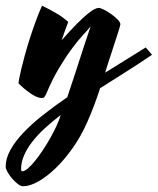

<svg xmlns="http://www.w3.org/2000/svg" viewBox="-125 -313 555 676"><path d="M115.2 -235.8Q109.4 -220.2 103.5 -204.1Q97.7 -188 91.8 -170.9Q122.6 -206.1 144.8 -228.3Q167 -250.5 182.4 -263.2Q197.8 -275.9 207.3 -280.5Q216.8 -285.2 222.2 -285.2Q228.5 -285.2 241.2 -278.8Q253.9 -272.5 266.8 -263.2Q279.8 -253.9 289.3 -244.1Q298.8 -234.4 298.8 -227.1Q298.8 -225.1 295.9 -215.3Q293 -205.6 288.3 -190.9Q283.7 -176.3 277.8 -158.7Q272 -141.1 266.1 -122.8Q260.3 -104.5 254.6 -87.4Q249 -70.3 245.1 -57.1L388.2 -146L410.2 -120.1Q365.7 -89.8 319.6 -60.8Q273.4 -31.7 227.5 -2.4Q218.3 25.9 207.3 55.4Q196.3 85 182.1 117.2Q160.6 166 131.6 207.3Q102.5 248.5 71.5 278.6Q40.5 308.6 10.3 325.7Q-20 342.8 -43.9 342.8Q-51.8 342.8 -62.3 334.7Q-72.8 326.7 -82.3 315.7Q-91.8 304.7 -98.4 293Q-105 281.2 -105 273.9Q-105 245.1 -88.6 215.3Q-72.3 185.5 -43.2 154.8Q-14.2 124 25.4 92.8Q64.9 61.5 111.8 29.3Q122.6 -2 133.5 -35.9Q144.5 -69.8 155.3 -102.8Q166 -135.7 175.8 -165.8Q185.5 -195.8 194.3 -220.2Q184.6 -208.5 167.2 -189.7Q149.9 -170.9 128.4 -142.1Q106.9 -113.3 83 -73.5Q59.1 -33.7 36.6 20Q33.2 26.4 30.5 29.3Q27.8 32.2 22 32.2Q13.7 32.2 3.2 27.6Q-7.3 22.9 -18.3 15.4Q-29.3 7.8 -40.3 -1.5Q-51.3 -10.7 -60.1 -20Q-60.1 -22.9 -57.4 -36.6Q-54.7 -50.3 -49.8 -71Q-44.9 -91.8 -37.6 -118.4Q-30.3 -145 -21 -174.3Q-11.7 -203.6 -0.7 -234.1Q10.3 -264.6 22.9 -293Q43.5 -283.2 68.6 -269Q93.8 -254.9 115.2 -235.8ZM-45.9 290Q-38.6 290 -27.1 280.3Q-15.6 270.5 -2.4 254.4Q10.7 238.3 24.7 217.5Q38.6 196.8 51 174.8Q63.5 152.8 73.5 131.3Q83.5 109.9 88.9 91.8Q58.1 115.2 32.5 138.9Q6.8 162.6 -11.7 186.5Q-30.3 210.4 -40.5 234.6Q-50.8 258.8 -50.8 283.2Q-50.8 290 -45.9 290Z"/></svg>

Font: Yesteryear
Style: Regular
Weight: 400
Designer: Astigmatic (AOETI)
Foundry: Astigmatic (AOETI)
Version: Version 1.000